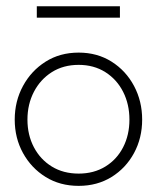

<svg xmlns="http://www.w3.org/2000/svg" viewBox="-20 -594 530 626"><path d="M236.5 12Q175.5 12 128.8 -17Q82 -46 55 -95Q28 -144 28 -204Q28 -264 55 -313.8Q82 -363.5 128.8 -393Q175.5 -422.5 236.5 -422.5Q297 -422.5 343.8 -393Q390.5 -363.5 417 -313.8Q443.5 -264 443.5 -204Q443.5 -144 417 -95Q390.5 -46 343.8 -17Q297 12 236.5 12ZM236.5 -28Q286 -28 323.5 -51Q361 -74 381.5 -114Q402 -154 402 -204Q402 -254 381.5 -294.5Q361 -335 323.5 -358.8Q286 -382.5 236.5 -382.5Q186.5 -382.5 149 -358.8Q111.5 -335 90.5 -294.5Q69.5 -254 69.5 -204Q69.5 -154 90.5 -114Q111.5 -74 149 -51Q186.5 -28 236.5 -28ZM100 -536.5V-573.5H371V-536.5Z"/></svg>

Font: League Spartan Thin ExtraLight
Style: Regular
Weight: 250
Version: Version 2.002